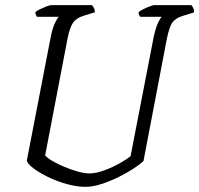

<svg xmlns="http://www.w3.org/2000/svg" viewBox="-20 -724 772 744"><path d="M311 0Q277 0 238 -11Q199 -22 164.5 -39Q130 -56 108 -73Q86 -90 84 -102L177 -583Q184 -616 193 -635Q202 -654 208 -659H123Q122 -661 119.5 -665.5Q117 -670 117 -677Q122 -682 134.5 -688Q147 -694 159.5 -699Q172 -704 178 -704H337Q339 -701 343.5 -694Q348 -687 347 -676L304 -663Q275 -654 262.5 -635Q250 -616 242 -576L155 -122Q163 -112 183.5 -100Q204 -88 230.5 -77Q257 -66 282.5 -59Q308 -52 326 -52Q352 -52 384.5 -64Q417 -76 445 -92Q473 -108 486 -119L576 -583Q584 -618 592.5 -636Q601 -654 607 -659H523Q522 -661 519.5 -665.5Q517 -670 517 -677Q524 -683 536.5 -689Q549 -695 561 -699.5Q573 -704 577 -704H722Q724 -700 728 -694.5Q732 -689 732 -676L687 -662Q661 -654 648.5 -637.5Q636 -621 626 -571L536 -100Q521 -86 494 -68.5Q467 -51 434.5 -35.5Q402 -20 370 -10Q338 0 311 0Z"/></svg>

Font: Texturina Thin
Style: Italic
Weight: 100
Italic angle: -11°
Designer: Guillermo Torres Carreño
Foundry: Omnibus-Type
Version: Version 1.002; ttfautohint (v1.8.3)